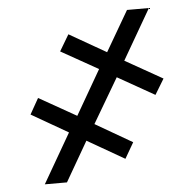

<svg xmlns="http://www.w3.org/2000/svg" viewBox="-48 -686 741 734"><g transform="rotate(-5 322.5 -318.5)"><path d="M303.7 -212.9 445.3 -130.9 410.2 -70.3 267.6 -152.3 179.7 0H94.7L204.1 -189.5L63.5 -270.5L97.7 -331.1L241.2 -250L339.8 -420.9L197.3 -501L234.4 -563.5L376 -482.4L465.8 -636.7H549.8L438.5 -444.3L582 -363.3L545.9 -303.7L404.3 -383.8Z"/></g></svg>

Font: Pretendard Std
Style: Bold
Weight: 700
Designer: Base glyphs from Inter by Rasmus Andersson; Hangeul glyphs from Noto Sans CJK(Source Han Sans) by Jang Soo-young and Kan
Foundry: Kil Hyung-jin
Version: Version 1.309